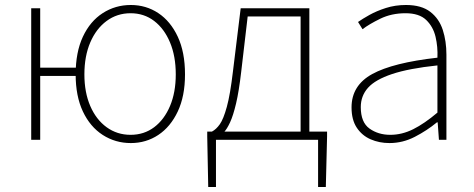

<svg xmlns="http://www.w3.org/2000/svg" viewBox="-20 -560 1898 769"><path d="M105 0V-527H141V-289H296V-256H141V0ZM504 13Q442 13 391.5 -19.5Q341 -52 312 -113.5Q283 -175 283 -262Q283 -351 312 -413Q341 -475 391.5 -507.5Q442 -540 504 -540Q565 -540 614 -507.5Q663 -475 692 -413Q721 -351 721 -262Q721 -175 692 -113.5Q663 -52 614 -19.5Q565 13 504 13ZM503 -20Q557 -20 597.5 -50.5Q638 -81 661 -135.5Q684 -190 684 -262Q684 -335 661 -390Q638 -445 597.5 -476Q557 -507 503 -507Q449 -507 407 -476Q365 -445 341.5 -390Q318 -335 318 -262Q318 -190 341.5 -135.5Q365 -81 407 -50.5Q449 -20 503 -20Z M845 0V189H814L810 -13V-33H1290V-13L1285 189H1254V0ZM1184 -12V-494H972L946 -272Q937 -194 925.5 -145.5Q914 -97 901.5 -70Q889 -43 877 -30.5Q865 -18 856 -11L829 -33Q846 -42 860.5 -62.5Q875 -83 888.5 -132Q902 -181 913 -274L944 -527H1219V-12Z M1540 13Q1499 13 1464.5 -2Q1430 -17 1409 -48.5Q1388 -80 1388 -130Q1388 -218 1471 -263.5Q1554 -309 1732 -329Q1734 -372 1724.5 -412.5Q1715 -453 1687 -480Q1659 -507 1604 -507Q1548 -507 1503 -485Q1458 -463 1432 -443L1414 -472Q1431 -484 1459.5 -500Q1488 -516 1525.5 -528Q1563 -540 1606 -540Q1668 -540 1703.5 -512.5Q1739 -485 1753.5 -440Q1768 -395 1768 -341V0H1738L1733 -70H1730Q1690 -37 1641.5 -12Q1593 13 1540 13ZM1543 -20Q1590 -20 1635 -42.5Q1680 -65 1732 -109V-298Q1618 -286 1550.5 -263.5Q1483 -241 1454 -208.5Q1425 -176 1425 -131Q1425 -70 1460 -45Q1495 -20 1543 -20Z"/></svg>

Font: Noto Sans JP
Style: Regular
Weight: 100
Designer: Ryoko NISHIZUKA 西塚涼子 (kana, bopomofo & ideographs); Paul D. Hunt (Latin, Greek & Cyrillic); Sandoll Communications 산돌커뮤니
Foundry: Adobe
Version: Version 2.004;hotconv 1.0.118;makeotfexe 2.5.65603